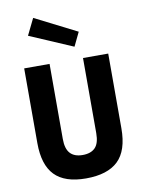

<svg xmlns="http://www.w3.org/2000/svg" viewBox="-100 -995 814 1080"><g transform="rotate(-10 307.0 -455.5)"><path d="M403 -226V-655H547V-228Q547 -101 486.5 -43Q426 15 303 15Q182 15 124.5 -44.5Q67 -104 67 -228V-655H212V-226Q212 -170 236 -144Q260 -118 307 -118Q354 -118 378.5 -143Q403 -168 403 -226ZM405 -805 367 -726 120 -832 166 -926Z"/></g></svg>

Font: Intel One Mono Light
Style: Regular
Weight: 300
Monospace: yes
Designer: Fred Shallcrass
Foundry: Frere-Jones Type LLC
Version: Version 1.004